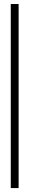

<svg xmlns="http://www.w3.org/2000/svg" viewBox="-20 -770 146 954"><path d="M33.5 164.5V-750H72.5V164.5Z"/></svg>

Font: Imbue Thin 10pt ExtraBold
Style: Regular
Weight: 800
Version: Version 1.102